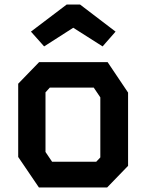

<svg xmlns="http://www.w3.org/2000/svg" viewBox="-20 -824 640 844"><path d="M152 -551H453L543 -417V-95L451 0H151L60 -134V-456ZM180 -156 209 -113H403L421 -132V-396L392 -439H199L180 -418ZM332 -804H273L116 -685L174 -620L302 -702L431 -620L488 -685Z"/></svg>

Font: Kode Mono
Style: Bold
Weight: 700
Monospace: yes
Designer: Isa Ozler
Foundry: Kadena LLC
Version: Version 1.206;gftools[0.9.28]